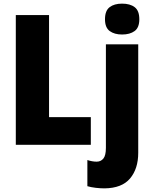

<svg xmlns="http://www.w3.org/2000/svg" viewBox="-20 -797 842 1057"><path d="M652 -607Q695 -607 721 -626Q747 -645 747 -691Q747 -738 721.5 -757.5Q696 -777 652 -777Q609 -777 583.5 -757.5Q558 -738 558 -691Q558 -645 584 -626Q610 -607 652 -607ZM480 0V-152H250V-714H67V0ZM741 44V-553H563V17Q563 59 549 76Q535 93 512 93Q488 93 461 84V228Q481 234 507 237Q533 240 555 240Q651 239 696 185.5Q741 132 741 44Z"/></svg>

Font: Noto Sans UI SemiCondensed Black
Style: Regular
Weight: 900
Width: 4
Designer: Monotype Design Team
Foundry: Monotype Imaging Inc.
Version: 1.001